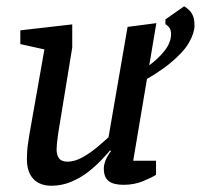

<svg xmlns="http://www.w3.org/2000/svg" viewBox="-20 -586 642 614"><path d="M144 8Q120 8 102.5 -1.5Q85 -11 75.5 -30Q66 -49 66 -77Q66 -89 67 -103.5Q68 -118 70.5 -132.5Q73 -147 74 -156L122 -428L45 -445V-489L211 -508V-434L167 -165Q166 -158 164.5 -147Q163 -136 162 -126Q161 -116 161 -108Q161 -90 169 -79.5Q177 -69 196 -69Q219 -69 244 -83Q269 -97 291.5 -116Q314 -135 327 -147L388 -500L480 -512L406 -72H479V-27Q465 -18 437 -6.5Q409 5 375 5Q343 5 327.5 -7Q312 -19 312 -47Q312 -59 317.5 -73Q323 -87 335 -103L332 -105Q323 -94 305 -75Q287 -56 263 -37Q239 -18 208.5 -5Q178 8 144 8ZM402 -307 400 -340Q427 -355 456.5 -376.5Q486 -398 506.5 -424Q527 -450 527 -477Q527 -489 522.5 -496Q518 -503 509 -509V-524L569 -566Q577 -561 584.5 -554Q592 -547 597 -535.5Q602 -524 602 -504Q602 -481 584.5 -450Q567 -419 523 -383Q479 -347 402 -307Z"/></svg>

Font: Faustina Light Medium
Style: Italic
Weight: 500
Italic angle: -8°
Version: Version 1.200